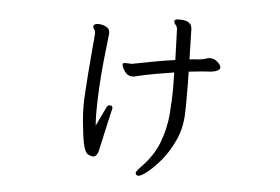

<svg xmlns="http://www.w3.org/2000/svg" viewBox="-47 -613 1094 751"><g transform="rotate(5 500.0 -237.5)"><path d="M804 -376Q804 -369 795 -364Q786 -359 772 -357Q752 -356 729 -354Q706 -352 682 -349Q683 -327 683 -303.5Q683 -280 683 -255Q683 -237 683 -218.5Q683 -200 682 -181Q680 -127 659 -80.5Q638 -34 609.5 0.5Q581 35 556 54.5Q531 74 521 74Q518 74 513 71Q510 68 510 64Q510 58 524 43Q576 -9 597 -65Q618 -121 622.5 -176.5Q627 -232 627 -279Q627 -295 626.5 -310.5Q626 -326 626 -341Q587 -335 551 -328.5Q515 -322 486 -315Q481 -314 475.5 -312.5Q470 -311 465 -311Q445 -311 433.5 -328Q422 -345 422 -355Q422 -361 433 -361Q439 -361 446.5 -360.5Q454 -360 458 -360Q487 -366 532.5 -374.5Q578 -383 626 -390L622 -508Q622 -520 615.5 -526.5Q609 -533 609 -540V-543Q611 -549 627 -549Q652 -549 662.5 -542.5Q673 -536 675.5 -528Q678 -520 678 -514L681 -397Q696 -399 708 -399.5Q720 -400 736 -403Q744 -405 749 -407Q754 -409 761 -409Q777 -409 790 -397.5Q803 -386 804 -377ZM372 -178Q377 -191 384 -191Q387 -191 392 -190Q397 -189 397 -181Q397 -178 396 -173.5Q395 -169 393 -162Q391 -155 386 -131.5Q381 -108 374.5 -80Q368 -52 363.5 -30.5Q359 -9 358 -6Q351 14 337 14Q330 14 320 9Q310 5 303.5 -14.5Q297 -34 293.5 -61Q290 -88 287.5 -114Q285 -140 284.5 -158Q284 -176 284 -178Q284 -200 286 -235Q288 -270 291 -308.5Q294 -347 297 -381.5Q300 -416 302 -439Q304 -462 304 -465V-467Q304 -476 299.5 -481.5Q295 -487 295 -492Q295 -495 296 -496Q299 -504 315 -504Q323 -504 333 -501Q339 -500 349 -493.5Q359 -487 359 -472Q359 -470 359 -467Q359 -464 358 -460Q353 -418 347.5 -365.5Q342 -313 339 -259.5Q336 -206 336 -161Q336 -146 336.5 -132.5Q337 -119 338 -107Z"/></g></svg>

Font: QiushuiShotai
Style: Regular
Weight: 600
Designer: Fontworks Inc.
Foundry: Fontworks Inc.
Version: Version 1.250